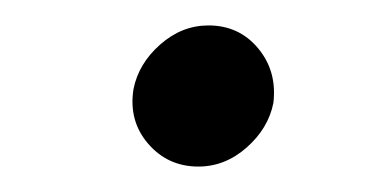

<svg xmlns="http://www.w3.org/2000/svg" viewBox="-20 -401 295 151"><path d="M136 -270Q112 -270 96.5 -288Q81 -306 85 -331Q89 -351 106 -366Q123 -381 144 -381Q168 -381 183 -363Q198 -345 195 -320Q191 -300 174 -285Q157 -270 136 -270Z"/></svg>

Font: Figtree
Style: Italic
Weight: 400
Italic angle: -9.5°
Foundry: Erik Kennedy
Version: Version 2.001; ttfautohint (v1.8.4.7-5d5b);gftools[0.9.27]